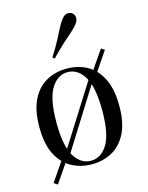

<svg xmlns="http://www.w3.org/2000/svg" viewBox="-131 -900 809 1053"><g transform="rotate(-15 274.0 -373.5)"><path d="M274 -529Q338 -529 389 -501Q440 -473 470.5 -413Q501 -353 501 -257Q501 -161 470.5 -101.5Q440 -42 389 -14Q338 14 274 14Q211 14 159.5 -14Q108 -42 77.5 -101.5Q47 -161 47 -257Q47 -353 77.5 -413Q108 -473 159.5 -501Q211 -529 274 -529ZM274 -509Q217 -509 180.5 -450Q144 -391 144 -257Q144 -123 180.5 -64.5Q217 -6 274 -6Q331 -6 367.5 -64.5Q404 -123 404 -257Q404 -391 367.5 -450Q331 -509 274 -509ZM392 -466 407 -446 167 -63 151 -84ZM141 -84 157 -63 64 73 43 59ZM485 -587 504 -574 417 -446 402 -466ZM384 -813Q396 -803 397.5 -787Q399 -771 384 -751Q369 -732 347 -713Q325 -694 295.5 -667.5Q266 -641 226 -599L215 -608Q246 -657 264.5 -692Q283 -727 296 -753Q309 -779 324 -798Q339 -818 355.5 -820Q372 -822 384 -813Z"/></g></svg>

Font: Playfair Display
Style: Regular
Weight: 400
Designer: Claus Eggers Sørensen
Foundry: Claus Eggers Sørensen
Version: Version 1.203